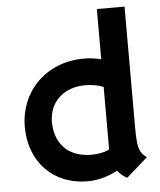

<svg xmlns="http://www.w3.org/2000/svg" viewBox="-53 -774 689 826"><g transform="rotate(-5 292.0 -360.5)"><path d="M43 -248.5C43 -102.5 139.2 7.3 293.9 7.3C329.1 7.3 377.9 -2.4 421.9 -27.3C432.6 -12.7 446.3 -1.5 462.9 7.3L554.7 -73.7C522.9 -96.2 515.6 -117.7 515.6 -205.6V-727.5H396V-510.3C372.6 -516.6 346.7 -520 322.3 -520C157.7 -520 43 -401.9 43 -248.5ZM161.1 -260.7C161.1 -345.2 223.6 -405.3 316.9 -405.3C347.7 -405.3 373.5 -400.4 396 -391.1V-134.3V-120.6C372.1 -109.4 346.2 -105 318.4 -105C213.9 -105 161.1 -171.4 161.1 -260.7Z"/></g></svg>

Font: HammersmithOne
Style: Regular
Weight: 400
Designer: Nicole Fally
Foundry: Nicole Fally
Version: Version 1.003